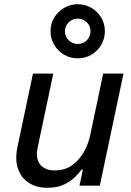

<svg xmlns="http://www.w3.org/2000/svg" viewBox="-20 -878 620 908"><path d="M348 -602Q313 -602 283.5 -619Q254 -636 236.5 -665.5Q219 -695 219 -730Q219 -766 236.5 -795Q254 -824 283.5 -841Q313 -858 348 -858Q383 -858 412 -841Q441 -824 458.5 -795Q476 -766 476 -730Q476 -695 458.5 -665.5Q441 -636 412 -619Q383 -602 348 -602ZM348 -670Q373 -670 390.5 -687.5Q408 -705 408 -730Q408 -755 390.5 -772.5Q373 -790 348 -790Q323 -790 305 -772.5Q287 -755 287 -730Q287 -705 305 -687.5Q323 -670 348 -670ZM203 10Q152 10 116 -13.5Q80 -37 65 -80.5Q50 -124 63 -185L136 -530H232L158 -180Q147 -128 170 -100Q193 -72 239 -72Q287 -72 321.5 -97Q356 -122 377.5 -161Q399 -200 407 -241L468 -530H564L452 0H356L372 -76H366Q357 -64 337.5 -43.5Q318 -23 285.5 -6.5Q253 10 203 10Z"/></svg>

Font: Be Vietnam Pro
Style: Italic
Weight: 400
Italic angle: -12°
Designer: Lam Bao, Tony Le, Vietanh Nguyen
Foundry: Yellow Type Foundry
Version: Version 1.002; ttfautohint (v1.8.3)